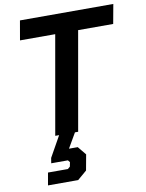

<svg xmlns="http://www.w3.org/2000/svg" viewBox="-103 -772 855 1122"><g transform="rotate(-10 324.5 -211.0)"><path d="M284 -585H75L95 -700H649L628 -585H420L317 0H181ZM102 204H220L234 192L239 166L229 154H130L135 123L204 0H298L247 88H299L340 138L323 231L268 278H89Z"/></g></svg>

Font: Chakra Petch
Style: Bold Italic
Weight: 700
Italic angle: -10°
Designer: Katatrad Aksorn Co.,Ltd.
Foundry: Cadson Demak Co.,Ltd.
Version: Version 1.000; ttfautohint (v1.6)